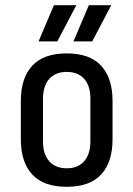

<svg xmlns="http://www.w3.org/2000/svg" viewBox="-20 -705 512 737"><path d="M412 -318V-170Q412 -83 368.5 -35.5Q325 12 236 12Q147 12 103.5 -35.5Q60 -83 60 -170V-318Q60 -405 103.5 -452.5Q147 -500 236 -500Q325 -500 368.5 -452.5Q412 -405 412 -318ZM145 -325V-163Q145 -113 169 -86Q193 -59 236 -59Q279 -59 303 -86Q327 -113 327 -163V-326Q327 -376 303 -402.5Q279 -429 236 -429Q193 -429 169 -402Q145 -375 145 -325ZM273 -685 200 -546H128L187 -685ZM407 -685 334 -546H262L321 -685Z"/></svg>

Font: Ropa Sans
Style: Regular
Weight: 400
Designer: Botio Nikoltchev
Foundry: Botio Nikoltchev
Version: Version 1.100